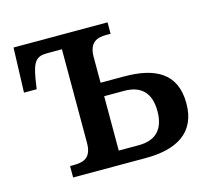

<svg xmlns="http://www.w3.org/2000/svg" viewBox="-83 -633 798 730"><g transform="rotate(-15 316.0 -268.0)"><path d="M119 0H405C525 0 608 -44 608 -161C608 -282 525 -321 405 -321H313V-422C313 -482 346 -491 383 -491H398V-536H28L22 -360H72L78 -400C89 -464 102 -482 146 -482H204V-114C204 -52 170 -45 130 -45H119ZM313 -54V-268H392C456 -268 494 -235 494 -161C494 -88 457 -54 392 -54Z"/></g></svg>

Font: Noto Serif Medium
Style: Regular
Weight: 500
Designer: Monotype Design Team
Foundry: Monotype Imaging Inc.
Version: Version 2.013